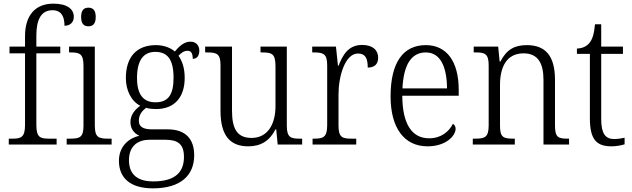

<svg xmlns="http://www.w3.org/2000/svg" viewBox="-20 -791 3461 1051"><path d="M28 0H290V-32H249C200 -32 179 -39 179 -107V-499H310V-536H179V-597C179 -683 205 -735 267 -735C319 -735 333 -696 333 -650C363 -650 384 -668 384 -699C384 -740 350 -771 272 -771C174 -771 117 -708 117 -593V-536H32V-499H117V-107C117 -39 95 -32 47 -32H28Z M464 -647C487 -647 504 -659 504 -698C504 -737 487 -749 464 -749C441 -749 424 -737 424 -698C424 -659 441 -647 464 -647ZM345 0H591V-32H573C519 -32 499 -39 499 -105V-536H358V-504H367C417 -504 437 -496 437 -431V-103C437 -39 417 -32 363 -32H345Z M817 240C969 240 1043 169 1043 59C1043 -26 1000 -83 897 -83H812C765 -83 740 -96 740 -130C740 -164 759 -185 780 -201C791 -196 819 -194 834 -194C939 -194 991 -263 991 -364C991 -422 976 -459 957 -486C974 -503 987 -513 1007 -513C1028 -513 1035 -496 1035 -469C1060 -469 1071 -488 1071 -514C1071 -540 1055 -563 1022 -563C983 -563 954 -529 937 -509C916 -528 878 -544 834 -544C725 -544 669 -476 669 -364C669 -298 697 -238 748 -212C719 -192 694 -162 694 -123C694 -82 718 -59 743 -48C688 -36 631 8 631 89C631 183 693 240 817 240ZM831 -231C765 -231 730 -273 730 -364C730 -462 766 -507 830 -507C898 -507 930 -464 930 -365C930 -270 899 -231 831 -231ZM819 202C718 202 686 150 686 86C686 4 739 -26 799 -26H885C954 -26 987 -2 987 68C987 148 943 202 819 202Z M1339 10C1408 10 1456 -20 1488 -83H1492L1500 0H1634V-32H1622C1572 -32 1550 -38 1550 -103V-536H1406V-504H1414C1469 -504 1488 -497 1488 -428V-210C1488 -112 1446 -36 1357 -36C1274 -36 1250 -92 1250 -186V-536H1103V-504H1113C1167 -504 1187 -497 1187 -434V-185C1187 -49 1239 10 1339 10Z M1691 0H1930V-32H1905C1855 -32 1833 -38 1833 -103V-275C1833 -373 1869 -498 1939 -498C1979 -498 1993 -474 1993 -421C2034 -421 2050 -444 2050 -475C2050 -517 2020 -545 1962 -545C1886 -545 1856 -489 1833 -431H1830L1819 -536H1689V-504H1696C1750 -504 1771 -497 1771 -433V-106C1771 -39 1749 -32 1699 -32H1691Z M2320 10C2423 10 2474 -49 2474 -86C2474 -100 2467 -109 2459 -113C2438 -71 2395 -34 2329 -34C2237 -34 2183 -108 2182 -267H2491V-299C2491 -456 2424 -544 2311 -544C2188 -544 2118 -451 2118 -263C2118 -89 2194 10 2320 10ZM2427 -307H2183C2189 -431 2228 -504 2311 -504C2391 -504 2426 -425 2427 -307Z M2568 0H2798V-32H2790C2737 -32 2717 -38 2717 -102V-326C2717 -421 2751 -499 2846 -499C2926 -499 2955 -443 2955 -354V0H3095V-32H3088C3035 -32 3018 -39 3018 -105V-354C3018 -485 2966 -544 2864 -544C2799 -544 2754 -522 2719 -454H2715L2707 -536H2573V-504H2584C2634 -504 2655 -497 2655 -433V-105C2655 -39 2634 -32 2580 -32H2568Z M3327 10C3353 10 3381 5 3399 -1V-37C3379 -33 3363 -30 3341 -30C3294 -30 3271 -60 3271 -139V-496H3390V-536H3271V-658H3237C3232 -603 3222 -573 3204 -553C3188 -535 3164 -526 3138 -525V-496H3209V-143C3209 -29 3244 10 3327 10Z"/></svg>

Font: Noto Serif Sinhala SemiCondensed Light
Style: Regular
Weight: 300
Width: 4
Designer: Jelle Bosma - Monotype Design Team
Foundry: Monotype Imaging Inc.
Version: Version 2.007